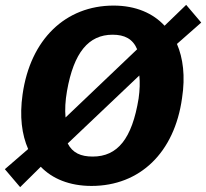

<svg xmlns="http://www.w3.org/2000/svg" viewBox="-25 -756 849 791"><path d="M58 15 143 -69C190 -20 261 10 352 10C551 10 694 -127 725 -352C739 -442 729 -517 704 -575L804 -663L742 -736L653 -650C606 -701 535 -733 443 -733C245 -733 100 -594 68 -367C55 -276 65 -201 91 -142L-5 -59ZM245 -272C242 -305 244 -341 251 -381C279 -540 340 -613 439 -613C488 -613 522 -596 540 -553ZM357 -111C308 -111 274 -126 254 -165L549 -445C552 -417 551 -385 546 -350C519 -184 459 -111 357 -111Z"/></svg>

Font: United Sans
Style: Bold Italic
Weight: 700
Italic angle: -8°
Designer: Pablo Impallari, Rodrigo Fuenzalida (Modified by Dan O. Williams)
Version: Version 1.000;PS 001.000;hotconv 1.0.88;makeotf.lib2.5.64775